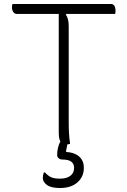

<svg xmlns="http://www.w3.org/2000/svg" viewBox="-20 -720 640 964"><path d="M332 2Q323 5 318 5Q315 20 312 37V43Q353 45 377 65.5Q401 86 401 123Q401 167 369 195.5Q337 224 281 224Q236 224 215.5 208.5Q195 193 195 174Q195 160 200 146H206Q220 162 236 169.5Q252 177 281 177Q315 177 333.5 162.5Q352 148 352 123Q352 81 294 81Q282 81 274.5 74.5Q267 68 267 59Q267 38 271.5 20.5Q276 3 283 -10Q278 -19 276.5 -30.5Q275 -42 275 -55V-650H65Q53 -650 46.5 -660Q40 -670 40 -684Q40 -694 43 -700H537Q560 -700 560 -664Q560 -658 558 -650H313L311 -646Q325 -626 325 -589V-105Q325 -77 326.5 -50.5Q328 -24 332 2Z"/></svg>

Font: Recursive Mn Csl St Lt
Style: Regular
Weight: 300
Monospace: yes
Version: Version 1.079;hotconv 1.0.112;makeotfexe 2.5.65598; ttfautoh